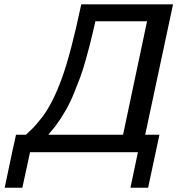

<svg xmlns="http://www.w3.org/2000/svg" viewBox="-20 -715 833 902"><path d="M2 167 37.1 0 55.2 -82H102.1Q123 -101.1 135 -113.5Q147 -126 172.6 -157.5Q198.2 -189 222.7 -236.1Q247.1 -283.2 269 -342.8Q312 -459 361.8 -694.8H793L662.1 -82H729L675.8 167H592.8L627.9 0H121.1L85 167ZM207 -82H558.1L670.9 -615.2H428.2Q428.2 -613.3 417 -566.7Q405.8 -520 400.9 -500.5Q396 -481 382.6 -432.9Q369.1 -384.8 357.2 -352.8Q345.2 -320.8 327.6 -277.3Q310.1 -233.9 288.6 -196.5Q267.1 -159.2 242.2 -125Z"/></svg>

Font: CMU Bright
Style: SemiBoldOblique
Weight: 600
Italic angle: -12°
Version: Version 0.7.0